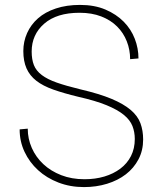

<svg xmlns="http://www.w3.org/2000/svg" viewBox="-20 -746 663 782"><path d="M322 16Q266 16 218 -2.5Q170 -21 135 -53Q100 -85 80 -127.5Q60 -170 60 -219L93 -222Q93 -181 109.5 -143.5Q126 -106 156.5 -77.5Q187 -49 229.5 -32.5Q272 -16 324 -16Q368 -16 405 -27Q442 -38 470 -59Q498 -80 513.5 -110.5Q529 -141 529 -180Q529 -208 519.5 -232.5Q510 -257 484.5 -278Q459 -299 414 -317.5Q369 -336 298 -352Q240 -366 197.5 -381Q155 -396 128 -417Q101 -438 88 -467.5Q75 -497 75 -538Q75 -577 90.5 -611.5Q106 -646 135 -671.5Q164 -697 207.5 -711.5Q251 -726 306 -726Q365 -726 409.5 -707Q454 -688 484 -657.5Q514 -627 529 -588Q544 -549 544 -508L510 -505Q510 -543 496.5 -577.5Q483 -612 457 -638Q431 -664 392.5 -679Q354 -694 304 -694Q211 -694 160 -649.5Q109 -605 109 -536Q109 -504 118 -481Q127 -458 150 -440.5Q173 -423 211.5 -409.5Q250 -396 308 -382Q385 -364 434 -343.5Q483 -323 512 -298.5Q541 -274 552 -244Q563 -214 563 -178Q563 -133 544 -97Q525 -61 492.5 -36Q460 -11 416 2.5Q372 16 322 16Z"/></svg>

Font: Geist Thin
Style: Regular
Weight: 400
Designer: Basement.studio, Andrés Briganti, Mateo Zaragoza
Foundry: Basement.studio, Vercel, Andrés Briganti, Guido Ferreyra, Mateo Zaragoza
Version: Version 1.401